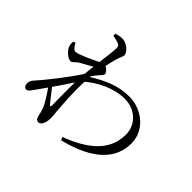

<svg xmlns="http://www.w3.org/2000/svg" viewBox="-178 -1050 1357 1357"><g transform="rotate(45 500.0 -371.5)"><path d="M314 -98C300 -116 264 -160 235 -198C267 -244 300 -292 327 -334C325 -244 328 -154 328 -105C327 -89 322 -89 314 -98ZM377 -447C389 -464 402 -480 413 -492C426 -507 437 -516 436 -528C436 -541 415 -560 398 -571C405 -605 413 -634 417 -649C427 -689 439 -699 439 -719C439 -747 389 -791 347 -791C324 -791 304 -786 285 -780L286 -760C309 -756 327 -751 341 -746C358 -740 364 -735 364 -712C364 -682 356 -627 348 -559C302 -536 203 -490 179 -490C161 -490 147 -506 132 -536L114 -529C114 -517 114 -503 118 -488C128 -456 171 -418 199 -418C215 -418 224 -438 246 -452C272 -467 307 -487 341 -505C338 -479 335 -453 333 -426C264 -319 155 -184 115 -141C96 -120 92 -108 92 -90C92 -70 104 -55 119 -55C134 -56 143 -68 155 -85C174 -111 196 -142 219 -175C249 -132 285 -75 294 -50C303 -27 307 -10 312 14C316 37 326 48 345 48C373 48 386 0 386 -34C386 -56 383 -74 381 -100C377 -154 366 -273 372 -386C444 -447 550 -502 658 -502C772 -502 843 -419 843 -331C843 -214 787 -93 537 1L547 24C808 -40 915 -162 915 -311C915 -442 799 -536 669 -536C555 -536 464 -491 375 -436Z"/></g></svg>

Font: Source Han Serif K
Style: Regular
Weight: 400
Designer: Ryoko NISHIZUKA 西塚涼子 (kana & ideographs); Frank Grießhammer (Latin, Greek & Cyrillic); Wenlong ZHANG 张文龙 (bopomofo); San
Foundry: Adobe Systems Incorporated
Version: Version 1.001;PS 1.001;hotconv 16.6.54;makeotf.lib2.5.65590